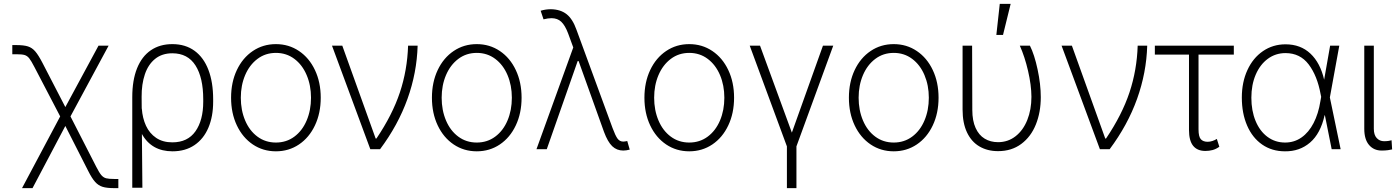

<svg xmlns="http://www.w3.org/2000/svg" viewBox="-20 -764 7147 983"><path d="M288.1 -168 156.2 -420.9Q139.6 -453.1 129.4 -465.8Q119.1 -478.5 105.7 -482.4Q92.3 -486.3 63.5 -486.3H43V-533.2H63.5Q101.6 -533.2 123 -526.4Q144.5 -519.5 160.6 -500.7Q176.8 -481.9 197.3 -442.4L314.5 -215.8L484.4 -530.3H536.1L340.8 -168L472.7 89.8Q487.8 119.6 498.5 132.3Q509.3 145 523.2 148.7Q537.1 152.3 565.4 152.3H585.9V199.2H565.4Q527.3 199.2 505.6 192.6Q483.9 186 467.3 167.7Q450.7 149.4 431.6 111.3L314.5 -119.1L146.5 199.2H92.8Z M862.3 -538.1Q929.2 -538.1 976.1 -503.9Q1022.9 -469.7 1047.1 -406.2Q1071.3 -342.8 1071.3 -255.9V-243.2Q1071.3 -167.5 1046.9 -110.1Q1022.5 -52.7 975.6 -21Q928.7 10.7 863.3 10.7Q755.9 10.7 706.5 -78.1L709 197.3H657.2V-266.6Q657.2 -353 681.6 -414.1Q706.1 -475.1 752.2 -506.6Q798.3 -538.1 862.3 -538.1ZM705.6 -207.5 706.1 -208Q709.5 -159.2 727.5 -120.1Q745.6 -81.1 779.5 -58.1Q813.5 -35.2 862.3 -35.2Q940.9 -35.2 980.7 -91.8Q1020.5 -148.4 1020.5 -243.2V-255.9Q1020.5 -366.2 981 -428.7Q941.4 -491.2 862.3 -491.2Q809.6 -491.2 774.2 -462.6Q738.8 -434.1 721.7 -383.5Q704.6 -333 705.1 -267.6Z M1163.1 -263.7Q1163.1 -342.8 1192.6 -405.3Q1222.2 -467.8 1274.4 -502.9Q1326.7 -538.1 1392.6 -538.1Q1458.5 -538.1 1510.7 -502.9Q1563 -467.8 1592.5 -405.3Q1622.1 -342.8 1622.1 -263.7Q1622.1 -184.6 1592.5 -122.1Q1563 -59.6 1510.7 -24.4Q1458.5 10.7 1392.6 10.7Q1326.7 10.7 1274.4 -24.4Q1222.2 -59.6 1192.6 -122.1Q1163.1 -184.6 1163.1 -263.7ZM1572.3 -263.7Q1572.3 -327.1 1550 -379.6Q1527.8 -432.1 1487.1 -462.6Q1446.3 -493.2 1392.6 -493.2Q1338.9 -493.2 1298.1 -462.4Q1257.3 -431.6 1235.1 -379.4Q1212.9 -327.1 1212.9 -263.7Q1212.9 -199.7 1235.1 -147.2Q1257.3 -94.7 1298.1 -64.5Q1338.9 -34.2 1392.6 -34.2Q1446.3 -34.2 1487.1 -64.5Q1527.8 -94.7 1550 -147.2Q1572.3 -199.7 1572.3 -263.7Z M1679.7 -530.3H1732.4L1903.3 -54.7H1907.2Q1989.3 -176.3 2027.3 -290.8Q2065.4 -405.3 2069.3 -530.3H2118.2Q2114.3 -391.6 2066.2 -257.6Q2018.1 -123.5 1925.8 0H1876Z M2191.4 -263.7Q2191.4 -342.8 2220.9 -405.3Q2250.5 -467.8 2302.7 -502.9Q2355 -538.1 2420.9 -538.1Q2486.8 -538.1 2539.1 -502.9Q2591.3 -467.8 2620.8 -405.3Q2650.4 -342.8 2650.4 -263.7Q2650.4 -184.6 2620.8 -122.1Q2591.3 -59.6 2539.1 -24.4Q2486.8 10.7 2420.9 10.7Q2355 10.7 2302.7 -24.4Q2250.5 -59.6 2220.9 -122.1Q2191.4 -184.6 2191.4 -263.7ZM2600.6 -263.7Q2600.6 -327.1 2578.4 -379.6Q2556.2 -432.1 2515.4 -462.6Q2474.6 -493.2 2420.9 -493.2Q2367.2 -493.2 2326.4 -462.4Q2285.6 -431.6 2263.4 -379.4Q2241.2 -327.1 2241.2 -263.7Q2241.2 -199.7 2263.4 -147.2Q2285.6 -94.7 2326.4 -64.5Q2367.2 -34.2 2420.9 -34.2Q2474.6 -34.2 2515.4 -64.5Q2556.2 -94.7 2578.4 -147.2Q2600.6 -199.7 2600.6 -263.7Z M3072.3 -88.9 2942.4 -451.2H2937.5L2779.3 0H2726.6L2915 -521L2888.7 -592.8Q2873 -634.3 2853.5 -652.6Q2834 -670.9 2803.7 -670.9Q2786.1 -670.9 2762.7 -665L2748 -709Q2773.4 -716.8 2800.8 -716.8Q2850.1 -715.8 2881.1 -691.2Q2912.1 -666.5 2931.6 -611.3L3116.2 -108.4Q3130.4 -69.8 3141.6 -54.4Q3152.8 -39.1 3170.9 -39.1Q3175.3 -39.1 3180.7 -40Q3186 -41 3191.4 -42L3204.1 2Q3186 6.8 3170.9 6.8Q3137.7 6.8 3114.5 -15.4Q3091.3 -37.6 3072.3 -88.9Z M3279.3 -263.7Q3279.3 -342.8 3308.8 -405.3Q3338.4 -467.8 3390.6 -502.9Q3442.9 -538.1 3508.8 -538.1Q3574.7 -538.1 3627 -502.9Q3679.2 -467.8 3708.7 -405.3Q3738.3 -342.8 3738.3 -263.7Q3738.3 -184.6 3708.7 -122.1Q3679.2 -59.6 3627 -24.4Q3574.7 10.7 3508.8 10.7Q3442.9 10.7 3390.6 -24.4Q3338.4 -59.6 3308.8 -122.1Q3279.3 -184.6 3279.3 -263.7ZM3688.5 -263.7Q3688.5 -327.1 3666.3 -379.6Q3644 -432.1 3603.3 -462.6Q3562.5 -493.2 3508.8 -493.2Q3455.1 -493.2 3414.3 -462.4Q3373.5 -431.6 3351.3 -379.4Q3329.1 -327.1 3329.1 -263.7Q3329.1 -199.7 3351.3 -147.2Q3373.5 -94.7 3414.3 -64.5Q3455.1 -34.2 3508.8 -34.2Q3562.5 -34.2 3603.3 -64.5Q3644 -94.7 3666.3 -147.2Q3688.5 -199.7 3688.5 -263.7Z M3871.1 -530.3 4034.2 -85 4193.4 -530.3H4246.1L4057.6 -14.6V199.2H4008.8V-14.6L3818.4 -530.3Z M4326.2 -263.7Q4326.2 -342.8 4355.7 -405.3Q4385.3 -467.8 4437.5 -502.9Q4489.7 -538.1 4555.7 -538.1Q4621.6 -538.1 4673.8 -502.9Q4726.1 -467.8 4755.6 -405.3Q4785.2 -342.8 4785.2 -263.7Q4785.2 -184.6 4755.6 -122.1Q4726.1 -59.6 4673.8 -24.4Q4621.6 10.7 4555.7 10.7Q4489.7 10.7 4437.5 -24.4Q4385.3 -59.6 4355.7 -122.1Q4326.2 -184.6 4326.2 -263.7ZM4735.4 -263.7Q4735.4 -327.1 4713.1 -379.6Q4690.9 -432.1 4650.1 -462.6Q4609.4 -493.2 4555.7 -493.2Q4502 -493.2 4461.2 -462.4Q4420.4 -431.6 4398.2 -379.4Q4376 -327.1 4376 -263.7Q4376 -199.7 4398.2 -147.2Q4420.4 -94.7 4461.2 -64.5Q4502 -34.2 4555.7 -34.2Q4609.4 -34.2 4650.1 -64.5Q4690.9 -94.7 4713.1 -147.2Q4735.4 -199.7 4735.4 -263.7Z M4957 -530.3 4958 -201.2Q4958 -146 4974.9 -108.9Q4991.7 -71.8 5021.5 -54Q5051.3 -36.1 5089.8 -36.1Q5140.6 -36.1 5179.4 -66.4Q5218.3 -96.7 5239.5 -149.7Q5260.7 -202.6 5260.7 -268.6Q5260.3 -328.6 5243.4 -401.1Q5226.6 -473.6 5201.2 -530.3H5252.9Q5275.9 -484.9 5292.2 -408.7Q5308.6 -332.5 5308.6 -266.6Q5308.6 -189.5 5283.4 -126.7Q5258.3 -64 5208.7 -27.1Q5159.2 9.8 5089.8 9.8Q5035.6 9.8 4994.6 -14.2Q4953.6 -38.1 4930.9 -85.9Q4908.2 -133.8 4908.2 -203.1V-530.3ZM5098.6 -744.1H5154.3L5115.2 -585H5081.1Z M5415 -530.3H5467.8L5638.7 -54.7H5642.6Q5724.6 -176.3 5762.7 -290.8Q5800.8 -405.3 5804.7 -530.3H5853.5Q5849.6 -391.6 5801.5 -257.6Q5753.4 -123.5 5661.1 0H5611.3Z M6296.9 -484.4H6116.2V-101.6Q6116.2 -64 6128.2 -51Q6140.1 -38.1 6163.1 -38.1Q6174.8 -38.1 6187.3 -42.2Q6199.7 -46.4 6210 -52.7L6222.7 -12.7Q6205.6 -0.5 6188 4.2Q6170.4 8.8 6151.4 8.8Q6109.9 8.8 6088.6 -17.6Q6067.4 -43.9 6067.4 -98.6V-484.4H5892.6V-530.3H6296.9Z M6337.9 -264.6Q6337.9 -343.3 6366.5 -405.3Q6395 -467.3 6446 -502.2Q6497.1 -537.1 6561.5 -537.1Q6638.7 -537.1 6689.2 -489.5Q6739.7 -441.9 6759.3 -356L6790 -530.3H6836.9L6788.6 -265.1L6843.8 0H6797.9L6763.2 -173.8H6761.7Q6740.7 -80.1 6687.3 -34.2Q6633.8 11.7 6558.6 10.7Q6492.2 10.7 6442.1 -23.9Q6392.1 -58.6 6365 -121.1Q6337.9 -183.6 6337.9 -264.6ZM6559.6 -34.2Q6606.4 -34.2 6643.6 -60.3Q6680.7 -86.4 6705.3 -134Q6730 -181.6 6740.2 -246.1L6744.1 -268.1L6741.2 -282.2Q6724.1 -376 6680.2 -434.1Q6636.2 -492.2 6561.5 -492.2Q6510.7 -492.2 6470.9 -462.9Q6431.2 -433.6 6408.9 -381.6Q6386.7 -329.6 6386.7 -263.7Q6386.7 -197.3 6408.2 -145Q6429.7 -92.8 6469 -63.5Q6508.3 -34.2 6559.6 -34.2Z M7013.7 -530.3V-104.5Q7013.7 -73.2 7028.6 -57.1Q7043.5 -41 7066.4 -41Q7079.1 -41 7090.1 -42.7Q7101.1 -44.4 7104.5 -45.9L7107.4 1Q7100.1 2.9 7085.9 4.9Q7071.8 6.8 7053.7 6.8Q7013.7 6.8 6989.3 -21.7Q6964.8 -50.3 6964.8 -104.5V-530.3Z"/></svg>

Font: Pretendard ExtraLight
Style: Regular
Weight: 200
Designer: Base glyphs from Inter by Rasmus Andersson; Hangeul glyphs from Noto Sans CJK(Source Han Sans) by Jang Soo-young and Kan
Foundry: Kil Hyung-jin
Version: Version 1.309